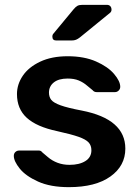

<svg xmlns="http://www.w3.org/2000/svg" viewBox="-20 -762 573 792"><path d="M264 10Q188 10 137 -13Q86 -36 61.5 -66.5Q37 -97 37 -119Q37 -129 43.5 -135Q50 -141 59 -141H141Q149 -141 155 -133Q160 -129 177.5 -114Q195 -99 217.5 -90.5Q240 -82 267 -82Q307 -82 332 -97.5Q357 -113 357 -142Q357 -162 345.5 -174.5Q334 -187 304.5 -197.5Q275 -208 216 -221Q131 -239 90.5 -276Q50 -313 50 -374Q50 -414 74 -449.5Q98 -485 145.5 -507.5Q193 -530 259 -530Q327 -530 376 -508.5Q425 -487 450.5 -457Q476 -427 476 -404Q476 -395 469.5 -388.5Q463 -382 454 -382H379Q368 -382 362 -390Q355 -395 339.5 -408.5Q324 -422 305 -430Q286 -438 259 -438Q222 -438 202 -422Q182 -406 182 -380Q182 -362 191.5 -350Q201 -338 230 -327.5Q259 -317 317 -306Q497 -271 497 -149Q497 -78 435.5 -34Q374 10 264 10ZM212 -595Q196 -595 196 -611Q196 -619 201 -624L283 -723Q292 -734 299.5 -738Q307 -742 320 -742H421Q430 -742 435 -736.5Q440 -731 440 -722Q440 -715 435 -710L310 -608Q301 -601 293.5 -598Q286 -595 275 -595Z"/></svg>

Font: Rubik AZ
Style: Regular
Weight: 500
Designer: Hubert and Fischer
Foundry: Hubert & Fischer
Version: Version 2.000